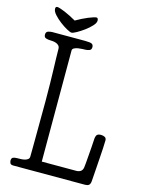

<svg xmlns="http://www.w3.org/2000/svg" viewBox="-141 -1053 846 1134"><g transform="rotate(15 282.5 -486.0)"><path d="M304 -972Q310 -972 312.5 -967Q315 -962 315 -955Q315 -941 298 -922.5Q281 -904 258.5 -887.5Q236 -871 214.5 -859Q193 -847 184 -847Q176 -847 155 -858.5Q134 -870 111.5 -887Q89 -904 71.5 -923.5Q54 -943 54 -959Q54 -972 65 -972Q70 -972 83 -968Q96 -964 112.5 -957Q129 -950 148 -940.5Q167 -931 184 -921Q201 -931 220 -940.5Q239 -950 256 -957Q273 -964 286 -968Q299 -972 304 -972ZM67 -48Q78 -48 90.5 -48.5Q103 -49 114 -52Q125 -55 132 -61Q139 -67 139 -78Q139 -90 139.5 -127.5Q140 -165 140 -214Q140 -263 140.5 -317Q141 -371 141 -416Q141 -479 140 -526Q139 -573 138 -609.5Q137 -646 136 -675.5Q135 -705 135 -734Q135 -747 128 -754.5Q121 -762 111 -765.5Q101 -769 90.5 -770Q80 -771 73 -771Q62 -771 49 -775Q36 -779 36 -796Q36 -813 50 -817Q64 -821 73 -821H275Q307 -821 316.5 -815.5Q326 -810 326 -796Q326 -780 313.5 -775.5Q301 -771 289 -771Q284 -771 271.5 -770.5Q259 -770 246 -768Q233 -766 222.5 -760.5Q212 -755 212 -746V-66H423Q438 -66 449 -73Q460 -80 463 -97Q464 -102 466 -125Q468 -148 470 -175Q472 -202 474 -226.5Q476 -251 476 -259Q476 -282 481.5 -295.5Q487 -309 509 -309Q523 -309 533 -303.5Q543 -298 543 -284Q543 -266 541 -233.5Q539 -201 536.5 -164.5Q534 -128 531.5 -91.5Q529 -55 527 -29Q525 -12 517 -6Q509 0 494 0H56Q39 0 35.5 -9.5Q32 -19 32 -24Q32 -39 41 -43.5Q50 -48 67 -48Z"/></g></svg>

Font: Life Savers
Style: Bold
Weight: 700
Designer: Pablo Impallari, Rodrigo Fuenzalida, Brenda Gallo
Foundry: Pablo Impallari, Rodrigo Fuenzalida, Brenda Gallo
Version: Version 3.001; ttfautohint (v0.95) -l 8 -r 50 -G 200 -x 14 -